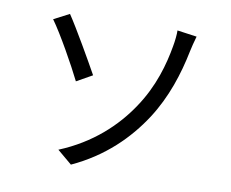

<svg xmlns="http://www.w3.org/2000/svg" viewBox="-81 -835 1163 966"><g transform="rotate(10 500.0 -352.0)"><path d="M264 -36 339 27C502 -48 615 -161 693 -281C766 -394 806 -519 830 -638C834 -656 842 -691 850 -717L750 -731C751 -713 747 -675 742 -649C726 -556 694 -437 617 -323C543 -212 430 -104 264 -36ZM124 -678C172 -612 254 -465 291 -390L371 -435C335 -500 247 -654 203 -719L124 -678Z"/></g></svg>

Font: Noto Sans Mono CJK JP Regular
Style: Regular
Weight: 400
Designer: Ryoko NISHIZUKA (kana & ideographs); Paul D. Hunt (Latin, Greek & Cyrillic); Wenlong ZHANG (bopomofo); Sandoll Communica
Foundry: Adobe Systems Incorporated
Version: Version 1.004;PS 1.004;hotconv 1.0.82;makeotf.lib2.5.63406